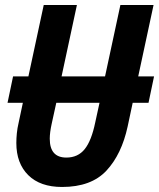

<svg xmlns="http://www.w3.org/2000/svg" viewBox="-20 -734 633 764"><path d="M227 10Q140 10 92.5 -37Q45 -84 45 -165Q45 -183 47 -203.5Q49 -224 54 -245L71 -325H10L32 -430H93L154 -714H286L225 -430H398L459 -714H591L530 -430H593L571 -325H508L488 -231Q464 -120 403.5 -55Q343 10 227 10ZM244 -107Q290 -107 317 -140.5Q344 -174 359 -247L376 -325H204L186 -243Q178 -207 178 -182Q178 -107 244 -107Z"/></svg>

Font: Noto Sans Condensed
Style: Bold Italic
Weight: 700
Width: 3
Italic angle: -12°
Designer: Monotype Design Team
Foundry: Monotype Imaging Inc.
Version: Version 2.013; ttfautohint (v1.8.4.7-5d5b)